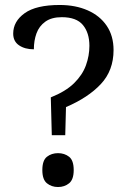

<svg xmlns="http://www.w3.org/2000/svg" viewBox="-20 -744 514 771"><path d="M184 -353Q244 -377 277.5 -410Q311 -443 325 -481.5Q339 -520 339 -560Q339 -612 313 -643.5Q287 -675 228 -675Q187 -675 162 -657Q137 -639 126.5 -610Q116 -581 116 -546Q80 -546 56.5 -562Q33 -578 33 -609Q33 -658 79 -691Q125 -724 220 -724Q283 -724 332 -702.5Q381 -681 408.5 -640.5Q436 -600 436 -543Q436 -461 385 -406.5Q334 -352 245 -314L242 -201H188ZM213 7Q187 7 168.5 -8Q150 -23 150 -61Q150 -100 168.5 -114.5Q187 -129 213 -129Q239 -129 257.5 -114.5Q276 -100 276 -61Q276 -23 257.5 -8Q239 7 213 7Z"/></svg>

Font: Noto Serif Grantha
Style: Regular
Weight: 400
Designer: Monotype Design Team
Foundry: Monotype Imaging Inc.
Version: Version 2.004; ttfautohint (v1.8.4.7-5d5b)